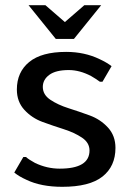

<svg xmlns="http://www.w3.org/2000/svg" viewBox="-20 -710 500 740"><path d="M195 -560 90 -690H155L230 -625L305 -690H370L265 -560ZM220 10Q138 10 82 -17Q53 -30 35 -45L70 -105H80Q91 -95 115 -82Q161 -60 210 -60Q325 -60 325 -130Q325 -160 296 -179.5Q267 -199 226 -212Q185 -225 144 -240Q103 -255 74 -286.5Q45 -318 45 -365Q45 -432 92.5 -471Q140 -510 235 -510Q306 -510 364 -482Q392 -469 410 -455L375 -395H365Q350 -406 331 -417Q287 -440 245 -440Q195 -440 170 -421.5Q145 -403 145 -375Q145 -345 174 -325.5Q203 -306 244 -293Q285 -280 326 -265Q367 -250 396 -218.5Q425 -187 425 -140Q425 -69 375 -29.5Q325 10 220 10Z"/></svg>

Font: Scada
Style: Regular
Weight: 400
Designer: Jovanny Lemonad
Foundry: Jovanny Lemonad
Version: Version 4.100;PS 004.100;hotconv 1.0.88;makeotf.lib2.5.64775